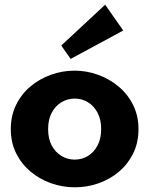

<svg xmlns="http://www.w3.org/2000/svg" viewBox="-20 -784 636 818"><path d="M298 14Q246 14 197 -3.5Q148 -21 109.5 -53.5Q71 -86 48.5 -131.5Q26 -177 26 -234Q26 -291 48.5 -337Q71 -383 109.5 -415.5Q148 -448 197 -465.5Q246 -483 298 -483Q349 -483 397.5 -465.5Q446 -448 485 -415.5Q524 -383 547 -337Q570 -291 570 -234Q570 -177 548 -131.5Q526 -86 488 -53.5Q450 -21 401 -3.5Q352 14 298 14ZM298 -104Q329 -104 354.5 -119.5Q380 -135 395.5 -164Q411 -193 411 -234Q411 -275 395.5 -304Q380 -333 354.5 -348.5Q329 -364 298 -364Q268 -364 242 -348.5Q216 -333 200.5 -304Q185 -275 185 -234Q185 -193 200.5 -164Q216 -135 242 -119.5Q268 -104 298 -104ZM281 -533 241 -590 428 -764 505 -654Z"/></svg>

Font: BioRhyme ExtraBold
Style: Regular
Weight: 800
Designer: Aoife Mooney
Foundry: Aoife Mooney Type
Version: Version 1.600;gftools[0.9.33]